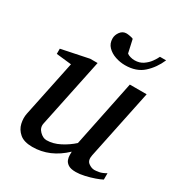

<svg xmlns="http://www.w3.org/2000/svg" viewBox="-167 -799 861 923"><g transform="rotate(30 263.5 -337.5)"><path d="M523.9 -23.9Q511.7 -17.1 487.5 -8.5Q463.4 0 436.5 6.1Q409.7 12.2 388.2 12.2Q359.9 12.2 345.9 2.9Q332 -6.3 327.4 -19.3Q322.8 -32.2 323 -44.7Q323.2 -57.1 323.2 -63Q244.1 12.2 147 12.2Q100.6 12.2 76.7 -8.3Q52.7 -28.8 46.1 -57.9Q39.6 -86.9 44.9 -112.8L109.9 -424.8L25.9 -434.1V-462.9L176.8 -494.1H217.8L138.2 -112.8Q132.8 -87.4 151.6 -68.6Q170.4 -49.8 189.9 -49.8Q226.1 -49.8 262.9 -68.8Q299.8 -87.9 328.1 -113.8L403.8 -481.9H497.1L417 -97.2Q410.6 -66.4 427.5 -53.7Q444.3 -41 460.9 -41Q470.7 -41 486.8 -43.9Q502.9 -46.9 523.9 -59.1ZM496.6 -669.9Q475.1 -619.6 437 -585.2Q398.9 -550.8 336.4 -550.8Q309.1 -550.8 282.5 -559.8Q255.9 -568.8 238.3 -586.9Q220.7 -605 220.7 -632.8Q220.7 -651.9 233.6 -669.4Q246.6 -687 267.6 -687Q274.4 -687 287.8 -684.6Q301.3 -682.1 305.7 -679.2L321.8 -606.9Q328.6 -601.1 340.6 -597.7Q352.5 -594.2 364.7 -594.2Q391.6 -594.2 411.4 -607.7Q431.2 -621.1 443.8 -638.9Q456.5 -656.7 462.4 -669.9Z"/></g></svg>

Font: Charis
Style: Italic
Weight: 400
Italic angle: -11°
Designer: Walt Agee, Miriam Martin, Annie Olsen, Victor Gaultney, Lorna Priest, Alan Ward, Bob Hallissy, Martin Hosken, Sharon Cor
Foundry: SIL Global
Version: Version 7.000